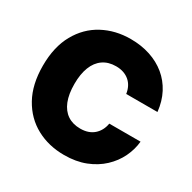

<svg xmlns="http://www.w3.org/2000/svg" viewBox="-165 -901 1071 1073"><g transform="rotate(30 371.0 -364.0)"><path d="M380.9 10.3Q281.2 10.3 201.7 -32.7Q122.1 -75.7 75.7 -159.2Q29.3 -242.7 29.3 -363.3Q29.3 -484.9 76.2 -568.6Q123 -652.3 202.9 -695.1Q282.7 -737.8 380.9 -737.8Q449.2 -737.8 507.1 -718.8Q564.9 -699.7 608.6 -663.8Q652.3 -627.9 679.4 -576.2Q706.5 -524.4 713.4 -459H511.7Q508.3 -483.4 498.3 -502.9Q488.3 -522.5 472.4 -536.1Q456.5 -549.8 434.8 -557.4Q413.1 -564.9 386.2 -564.9Q336.9 -564.9 302.5 -541Q268.1 -517.1 250.5 -471.9Q232.9 -426.8 232.9 -363.3Q232.9 -297.9 250.7 -253.2Q268.6 -208.5 302.7 -185.5Q336.9 -162.6 385.3 -162.6Q412.6 -162.6 434.1 -169.9Q455.6 -177.2 471.7 -191.2Q487.8 -205.1 498.3 -224.6Q508.8 -244.1 512.7 -268.1H714.4Q709.5 -215.8 685.5 -166Q661.6 -116.2 619.1 -76.4Q576.7 -36.6 517.1 -13.2Q457.5 10.3 380.9 10.3Z"/></g></svg>

Font: Inter 20pt Black
Style: Regular
Weight: 900
Version: Version 4.001;git-66647c0bb